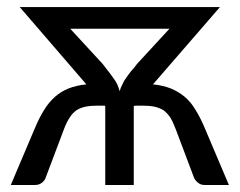

<svg xmlns="http://www.w3.org/2000/svg" viewBox="-20 -526 682 546"><path d="M271.5 -344.7Q280.3 -333 288.1 -323.2Q295.9 -313.5 301.8 -304.7Q308.6 -295.9 313.5 -286.1Q317.4 -277.3 320.3 -266.6Q323.2 -277.3 328.1 -286.1Q332 -295.9 338.9 -304.7Q344.7 -313.5 352.5 -323.2Q361.3 -333 370.1 -344.7Q400.4 -377.9 461.9 -444.3Q390.6 -444.3 179.7 -444.3Q202.1 -419.9 271.5 -344.7ZM630.9 0Q613.3 0 561.5 0Q550.8 0 543.9 -5.9Q536.1 -11.7 532.2 -19.5Q514.6 -66.4 479.5 -159.2Q471.7 -179.7 463.9 -192.4Q455.1 -205.1 444.3 -212.9Q432.6 -219.7 418.9 -222.7Q404.3 -225.6 384.8 -225.6Q377 -225.6 363.3 -225.6Q363.3 -225.6 362.3 -224.6Q362.3 -224.6 360.4 -224.6Q360.4 -168.9 360.4 0Q339.8 0 279.3 0Q279.3 -56.6 279.3 -224.6Q278.3 -224.6 278.3 -224.6Q278.3 -225.6 277.3 -225.6Q272.5 -225.6 257.8 -225.6Q238.3 -225.6 223.6 -222.7Q209 -219.7 198.2 -212.9Q186.5 -205.1 178.7 -192.4Q169.9 -179.7 162.1 -159.2Q144.5 -112.3 109.4 -19.5Q106.4 -11.7 98.6 -5.9Q90.8 0 80.1 0Q57.6 0 10.7 0Q28.3 -42 81.1 -166Q92.8 -193.4 106.4 -214.8Q119.1 -235.4 136.7 -251Q153.3 -265.6 174.8 -274.4Q197.3 -283.2 225.6 -286.1Q162.1 -359.4 36.1 -505.9Q178.7 -505.9 605.5 -505.9Q557.6 -451.2 415 -286.1Q443.4 -283.2 465.8 -274.4Q487.3 -265.6 504.9 -251Q522.5 -236.3 535.2 -214.8Q548.8 -193.4 560.5 -166Q584 -111.3 630.9 0Z"/></svg>

Font: Lato
Style: Regular
Weight: 400
Designer: Lukasz Dziedzic with Adam Twardoch and Botio Nikoltchev
Version: Version 2.015; 2015-08-06; http://www.latofonts.com/